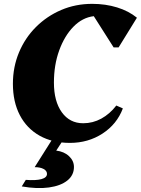

<svg xmlns="http://www.w3.org/2000/svg" viewBox="-20 -726 731 997"><path d="M343 16Q252 16 185.5 -21.5Q119 -59 83 -128Q47 -197 47 -291Q47 -378 78.5 -453.5Q110 -529 166.5 -585.5Q223 -642 297.5 -674Q372 -706 459 -706Q528 -706 588 -687.5Q648 -669 691 -634L596 -480H570L467 -642Q408 -635 361.5 -587.5Q315 -540 287.5 -464.5Q260 -389 260 -297Q260 -200 301 -143Q342 -86 412 -86Q462 -86 506 -110Q550 -134 584 -178L618 -163Q587 -81 512.5 -32.5Q438 16 343 16ZM93 242 114 208Q167 212 195.5 204Q224 196 224 177Q224 161 206.5 151.5Q189 142 160 142L254 -7H313L272 56Q313 61 338.5 85Q364 109 364 141Q364 184 329.5 211.5Q295 239 234 247.5Q173 256 93 242Z"/></svg>

Font: Platypi ExtraBold
Style: Italic
Weight: 800
Italic angle: -13°
Designer: David Sargent
Foundry: Bolt Cutter Type
Version: Version 1.200; ttfautohint (v1.8.4.7-5d5b)